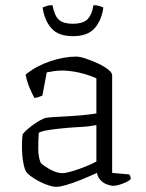

<svg xmlns="http://www.w3.org/2000/svg" viewBox="-20 -719 566 743"><path d="M198 4Q182 4 157.5 -5.5Q133 -15 112 -28.5Q91 -42 83 -52Q75 -62 70 -90.5Q65 -119 65 -152Q65 -164 65.5 -175Q66 -186 67 -196Q67 -200 77 -210Q87 -220 102 -231.5Q117 -243 132.5 -252Q148 -261 159 -263Q170 -265 187 -266Q204 -267 226 -268Q240 -269 257 -270Q274 -271 291.5 -272.5Q309 -274 325 -276Q341 -278 353 -280V-416Q319 -431 284 -438.5Q249 -446 220 -446Q206 -446 191 -444Q176 -442 161 -439L144 -349Q140 -348 132 -344.5Q124 -341 113 -340Q105 -355 95 -378Q85 -401 79 -430Q99 -447 123.5 -460Q148 -473 174.5 -482Q201 -491 227 -495.5Q253 -500 275 -500Q289 -500 311.5 -492.5Q334 -485 358 -474Q382 -463 398 -450.5Q414 -438 414 -428V-50L480 -44Q482 -42 484 -36.5Q486 -31 486 -26Q481 -20 468 -14Q455 -8 442 -4Q429 0 420 0Q408 0 393.5 -5.5Q379 -11 368.5 -22.5Q358 -34 355 -50Q325 -36 294 -23.5Q263 -11 237.5 -3.5Q212 4 198 4ZM221 -49Q235 -49 260 -56.5Q285 -64 311 -74.5Q337 -85 353 -94V-235Q323 -229 298 -228Q273 -227 238 -224Q203 -221 172 -216.5Q141 -212 130 -205Q128 -177 128 -143.5Q128 -110 138 -88Q152 -75 176.5 -62Q201 -49 221 -49ZM262 -579Q206 -579 179 -609.5Q152 -640 145 -690Q152 -693 161 -696Q170 -699 183 -699Q191 -657 208.5 -642Q226 -627 262 -627Q298 -627 316 -642Q334 -657 342 -699Q354 -699 364 -696Q374 -693 380 -690Q373 -640 346 -609.5Q319 -579 262 -579Z"/></svg>

Font: Texturina Medium 12pt Thin
Style: Regular
Weight: 250
Version: Version 1.002